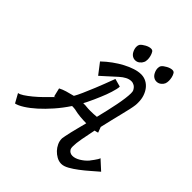

<svg xmlns="http://www.w3.org/2000/svg" viewBox="-362 -1074 1273 1273"><g transform="rotate(45 274.5 -437.0)"><path d="M539.1 -10.7Q509.8 11.7 481 27.8Q452.1 43.9 429.7 43.9H425.8Q404.3 43 384.3 31.7Q364.3 20.5 348.6 3.9Q333 -12.7 323.2 -33.7Q313.5 -54.7 313.5 -75.2V-80.1Q315.4 -96.7 327.1 -148.4Q333 -171.9 340.3 -201.2Q347.7 -230.5 356.4 -263.7Q327.1 -263.7 296.9 -266.6Q266.6 -269.5 239.3 -276.4Q232.4 -277.3 226.1 -277.8Q219.7 -278.3 212.9 -278.3H209Q174.8 -226.6 135.7 -182.1Q96.7 -137.7 59.1 -104Q21.5 -70.3 -12.7 -48.8Q-46.9 -27.3 -70.3 -22.5L-105.5 -85.9Q-91.8 -86.9 -69.3 -101.6Q-46.9 -116.2 -19.5 -138.7Q7.8 -161.1 36.6 -189.5Q65.4 -217.8 91.8 -245.1Q89.8 -243.2 87.4 -241.7Q85 -240.2 80.1 -238.3L65.4 -299.8Q85 -310.5 112.3 -318.8Q139.6 -327.1 168.9 -334Q169.9 -335 170.4 -335.9Q170.9 -336.9 171.9 -337.9Q181.6 -354.5 197.3 -389.6Q210.9 -419.9 232.4 -472.2Q253.9 -524.4 285.2 -608.4L341.8 -592.8Q341.8 -581.1 337.9 -565.4Q334 -549.8 328.6 -531.7Q323.2 -513.7 315.9 -494.6Q308.6 -475.6 300.8 -457Q283.2 -414.1 259.8 -366.2Q256.8 -361.3 253.9 -355Q251 -348.6 248 -343.8H255.9Q261.7 -343.8 267.6 -343.8Q273.4 -343.8 278.3 -342.8Q286.1 -341.8 295.9 -341.3Q305.7 -340.8 316.4 -340.8Q349.6 -340.8 376 -343.8Q385.7 -383.8 395 -423.8Q404.3 -463.9 411.1 -499Q418 -534.2 421.9 -564Q425.8 -593.8 425.8 -613.3Q425.8 -631.8 421.9 -638.7Q412.1 -657.2 398.9 -665Q385.7 -672.9 371.1 -672.9Q351.6 -672.9 331.5 -662.6Q311.5 -652.3 291 -633.8Q276.4 -620.1 259.8 -605.5Q246.1 -592.8 227.5 -576.2Q209 -559.6 189.5 -542L130.9 -618.2Q160.2 -646.5 193.8 -670.9Q227.5 -695.3 260.7 -712.9Q293.9 -730.5 325.7 -740.7Q357.4 -751 383.8 -751H388.7Q413.1 -750 434.1 -738.8Q455.1 -727.5 470.2 -708Q485.4 -688.5 494.1 -662.6Q502.9 -636.7 502.9 -606.4Q502.9 -598.6 502.9 -592.8Q502.9 -586.9 502 -580.1Q500 -562.5 493.7 -534.2Q487.3 -505.9 478.5 -470.2Q469.7 -434.6 460 -394.5Q450.2 -354.5 441.4 -314.5L456.1 -275.4Q448.2 -273.4 442.4 -271.5Q436.5 -269.5 429.7 -268.6Q418 -213.9 409.7 -167.5Q401.4 -121.1 401.4 -92.8Q401.4 -75.2 405.3 -68.4Q418 -45.9 444.3 -45.9Q468.8 -45.9 497.1 -63Q525.4 -80.1 545.9 -103.5Q545.9 -104.5 552.2 -112.3Q558.6 -120.1 565.9 -130.4Q573.2 -140.6 579.6 -150.9Q585.9 -161.1 586.9 -167L653.3 -106.4Q629.9 -86.9 600.1 -60.5Q570.3 -34.2 539.1 -10.7ZM238.3 -880.9Q249 -894.5 271 -906.2Q293 -918 310.5 -918Q324.2 -918 330.1 -908.2Q337.9 -895.5 341.8 -879.9Q345.7 -864.3 345.7 -850.6Q345.7 -832 339.8 -822.3Q335 -810.5 321.3 -799.3Q307.6 -788.1 289.1 -788.1Q281.2 -788.1 272.5 -791Q252.9 -798.8 242.7 -818.8Q232.4 -838.9 232.4 -857.4Q232.4 -872.1 238.3 -880.9ZM438.5 -880.9Q449.2 -894.5 471.2 -906.2Q493.2 -918 510.7 -918Q524.4 -918 530.3 -908.2Q538.1 -895.5 541.5 -879.9Q544.9 -864.3 544.9 -850.6Q544.9 -834 540 -822.3Q535.2 -810.5 521.5 -799.3Q507.8 -788.1 489.3 -788.1Q481.4 -788.1 472.7 -791Q453.1 -798.8 442.9 -818.8Q432.6 -838.9 432.6 -857.4Q432.6 -872.1 438.5 -880.9Z"/></g></svg>

Font: Miniver
Style: Regular
Weight: 400
Designer: Dathan Boardman
Foundry: Open Window
Version: Version 1.000